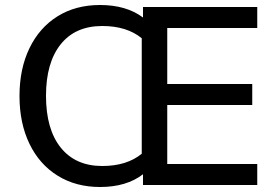

<svg xmlns="http://www.w3.org/2000/svg" viewBox="-20 -740 1096 768"><path d="M649 -628V-404H989V-320H649V-84H1009V0H552V-43Q486 8 380 8Q284 8 211 -37Q138 -82 98 -164.5Q58 -247 58 -356Q58 -465 98 -547.5Q138 -630 210.5 -675Q283 -720 380 -720Q485 -720 552 -670V-712H1009V-628ZM389 -76Q487 -76 547 -125V-587Q487 -636 389 -636Q281 -636 222.5 -562.5Q164 -489 164 -357Q164 -223 223 -149.5Q282 -76 389 -76Z"/></svg>

Font: Muli SemiBold
Style: Regular
Weight: 600
Designer: Vernon Adams
Foundry: Vernon Adams
Version: Version 2.000